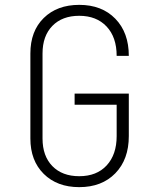

<svg xmlns="http://www.w3.org/2000/svg" viewBox="-20 -760 640 790"><path d="M306 10Q215 10 160 -44.5Q105 -99 105 -190V-540Q105 -632 160 -686Q215 -740 306 -740Q399 -740 454.5 -683Q510 -626 510 -530H460Q460 -607 418.5 -651Q377 -695 306 -695Q236 -695 195.5 -653.5Q155 -612 155 -540V-190Q155 -118 195.5 -76.5Q236 -35 306 -35Q378 -35 419 -79.5Q460 -124 460 -200V-329H287V-375H510V-200Q510 -104 454.5 -47Q399 10 306 10Z"/></svg>

Font: Tiny Thin
Style: Regular
Weight: 100
Monospace: yes
Designer: Philipp Nurullin, Konstantin Bulenkov
Foundry: JetBrains
Version: Version 2.251; ttfautohint (v1.8.4.7-5d5b)